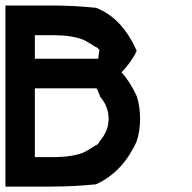

<svg xmlns="http://www.w3.org/2000/svg" viewBox="-20 -687 707 707"><path d="M333.3 -151.7Q343.3 -156.7 346.7 -166.7Q380 -204.2 380 -250Q380 -295.8 346.7 -333.3H348.3Q346.7 -335.8 344.2 -342.9Q341.7 -350 339.2 -355.8Q336.7 -361.7 333.3 -361.7H108.3V-108.3H166.7Q215 -108.3 244.6 -113.8Q274.2 -119.2 288.3 -125.8Q302.5 -132.5 333.3 -152.5ZM333.3 -8.3Q251.7 0 166.7 0H0V-666.7H166.7Q251.7 -666.7 333.3 -658.3Q429.2 -621.7 483.3 -500Q465 -459.2 427.5 -420.8Q459.2 -385.8 483.3 -333.3Q495.8 -295.8 495.8 -250Q495.8 -204.2 483.3 -166.7Q431.7 -52.5 333.3 -8.3ZM341.7 -470.8Q345 -498.3 345.8 -500H346.7Q343.3 -509.2 333.3 -514.2V-513.3Q302.5 -533.3 288.3 -540Q274.2 -546.7 244.6 -552.1Q215 -557.5 166.7 -557.5H108.3V-470.8H333.3Q337.5 -470.8 341.7 -470.8Z"/></svg>

Font: 0xA000-Mono
Style: Mono-Bold
Weight: 700
Version: Version 0.1